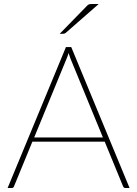

<svg xmlns="http://www.w3.org/2000/svg" viewBox="-20 -938 684 958"><path d="M493.5 -252 332.5 -643.5Q327 -657 322 -673.5Q317.5 -657 311.5 -643.5L150.5 -252ZM626.5 0H605Q597.5 0 594 -8.5L502.5 -231H141.5L50 -8.5Q47.5 0 38.5 0H18L309 -703H335.5ZM472.5 -918 308 -774Q303 -769.5 295 -769.5H278L414 -909Q419 -914.5 424 -916.2Q429 -918 439 -918Z"/></svg>

Font: Lato 2
Style: Regular
Weight: 200
Designer: Lukasz Dziedzic with Adam Twardoch and Botio Nikoltchev
Foundry: tyPoland Lukasz Dziedzic
Version: Version 2.015; 2015-08-06; http://www.latofonts.com/